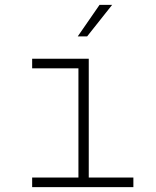

<svg xmlns="http://www.w3.org/2000/svg" viewBox="-20 -770 640 790"><path d="M112.3 -528.3V-488.8H302.7V-39.6H112.3V0H528.8V-39.6H345.2V-528.3ZM389.6 -750 299.8 -620.1H338.4L441.4 -750Z"/></svg>

Font: Roboto Mono ExtraLight
Style: Regular
Weight: 250
Monospace: yes
Designer: Google
Version: Version 3.000